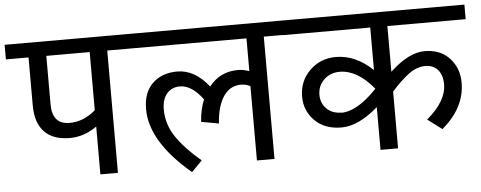

<svg xmlns="http://www.w3.org/2000/svg" viewBox="-67 -762 2267 904"><g transform="rotate(-5 1066.5 -310.0)"><path d="M567 -647 568 -578H459V0H376V-226Q316 -183 248 -183Q169 -183 128 -226Q87 -269 87 -351V-578H-20V-647ZM376 -303V-578H171V-349Q171 -254 253 -254Q319 -254 376 -303Z M1309 -647 1308 -579H1199V-1H1116V-352Q1096 -363 1072 -363Q1019 -363 988.5 -316.5Q958 -270 953 -190L870 -205Q874 -264 893 -309Q841 -380 784 -380Q747 -380 723.5 -353.5Q700 -327 700 -278Q700 -208 740.5 -148Q781 -88 857 -24L807 27Q617 -133 617 -287Q617 -366 661.5 -408.5Q706 -451 778 -451Q861 -451 927 -367Q979 -433 1063 -433Q1090 -433 1117 -423V-578H547V-647Z M2153 -578H1783V-362Q1872 -445 1947 -445Q2021 -445 2064.5 -398Q2108 -351 2108 -282Q2108 -164 1999 -72L1931 -123Q2025 -202 2025 -281Q2025 -326 2003 -350.5Q1981 -375 1945 -375Q1905 -375 1867 -347.5Q1829 -320 1783 -268V0H1700V-202Q1607 -121 1527 -121Q1447 -121 1400.5 -168Q1354 -215 1354 -281Q1354 -355 1404.5 -404.5Q1455 -454 1528 -454Q1621 -454 1702 -377V-578H1289V-647H2153ZM1531 -191V-190Q1607 -190 1700 -288V-290Q1623 -383 1540 -383Q1496 -383 1466 -354.5Q1436 -326 1436 -283Q1436 -243 1462.5 -217Q1489 -191 1531 -191Z"/></g></svg>

Font: Martel Sans
Style: Regular
Weight: 400
Designer: Dan Reynolds and Mathieu Réguer
Foundry: Dan Reynolds and Mathieu Réguer
Version: Version 1.001;PS 001.001;hotconv 1.0.70;makeotf.lib2.5.58329